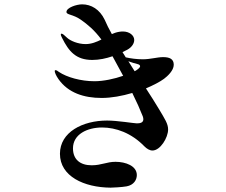

<svg xmlns="http://www.w3.org/2000/svg" viewBox="-20 -822 1040 884"><path d="M780 -524C780 -551 760 -559 731 -559C704 -559 672 -549 638 -549C609 -549 581 -553 559 -558L544 -582C552 -586 559 -589 566 -593C588 -605 598 -623 598 -638C598 -659 576 -677 546 -677C535 -677 522 -675 510 -671L495 -665C482 -688 471 -710 462 -731C439 -779 400 -802 358 -802C333 -802 286 -787 286 -767C286 -753 315 -757 351 -732C384 -709 414 -684 447 -640C425 -629 401 -619 374 -619C339 -619 304 -634 289 -648C276 -660 269 -667 263 -667C261 -667 260 -665 260 -663C260 -658 264 -652 266 -647C297 -585 330 -546 405 -546C437 -546 469 -553 498 -563C502 -556 506 -549 510 -541C524 -516 536 -493 547 -473C507 -459 457 -448 415 -448C353 -448 288 -466 251 -491C246 -495 240 -499 236 -499C234 -499 232 -498 232 -495C232 -489 237 -475 249 -458C294 -394 367 -371 448 -371C493 -371 542 -380 589 -394C611 -349 625 -318 632 -299C636 -291 640 -281 640 -273C640 -257 625 -254 610 -254C598 -254 520 -267 473 -267C361 -267 256 -214 256 -114C256 -10 367 41 489 42C497 42 541 40 563 36C596 30 610 6 610 -16C610 -58 559 -77 512 -77C471 -77 447 -61 402 -61C350 -61 316 -87 316 -139C316 -204 382 -235 450 -235C513 -235 585 -210 645 -148C656 -137 669 -129 682 -129C718 -129 754 -188 754 -226C754 -252 739 -274 713 -318C693 -351 673 -383 652 -415C687 -430 716 -445 735 -459C751 -471 780 -497 780 -524ZM571 -540C586 -534 602 -530 613 -527C622 -525 625 -521 625 -517C625 -511 616 -504 607 -498L600 -494C590 -510 580 -525 571 -540Z"/></svg>

Font: Shippori Mincho OTF
Style: Bold
Weight: 800
Designer: FONTDASU
Foundry: FONTDASU / Google Inc. / but / Adobe
Version: Version 3.300;hotconv 1.0.109;makeotfexe 2.5.65596